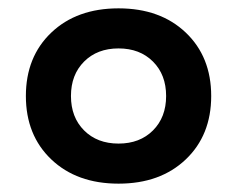

<svg xmlns="http://www.w3.org/2000/svg" viewBox="-20 -773 568 460"><path d="M264 -333Q164 -333 103 -391Q42 -449 42 -543Q42 -637 103 -695Q164 -753 264 -753Q364 -753 425 -695Q486 -637 486 -543Q486 -449 425 -391Q364 -333 264 -333ZM264 -657Q213 -657 181.5 -625.5Q150 -594 150 -543Q150 -492 181.5 -460.5Q213 -429 264 -429Q315 -429 346.5 -460.5Q378 -492 378 -543Q378 -594 346.5 -625.5Q315 -657 264 -657Z"/></svg>

Font: Metropolitano
Style: Bold
Weight: 700
Designer: Fonts by Alex Slobzheninov & Chris M. Simpson / Changes by Cristiano Sobral
Foundry: Fonts by Alex Slobzheninov & Chris M. Simpson / Changes by Cristiano Sobral
Version: Version 1.00;August 30, 2020;FontCreator 13.0.0.2681 64-bit